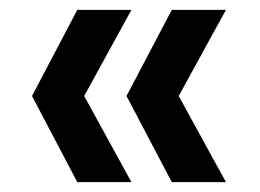

<svg xmlns="http://www.w3.org/2000/svg" viewBox="-20 -490 529 390"><path d="M137 -120 45 -295 137 -470H247L151 -295L247 -120ZM329 -120 237 -295 329 -470H439L343 -295L439 -120Z"/></svg>

Font: Fz Poppins Med
Style: Regular
Weight: 500
Designer: Ninad Kale (Devanagari), Jonny Pinhorn (Latin)
Foundry: Indian Type Foundry
Version: Vit hóa bi Vntype.Com & FontZin.Com